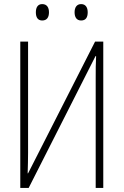

<svg xmlns="http://www.w3.org/2000/svg" viewBox="-20 -917 603 937"><path d="M376 -817C400 -817 408 -834 408 -857C408 -879 399 -897 376 -897C354 -897 344 -880 344 -857C344 -833 354 -817 376 -817ZM186 -817C210 -817 219 -834 219 -857C219 -879 210 -897 186 -897C164 -897 155 -880 155 -857C155 -833 164 -817 186 -817ZM79 0H120L446 -643H449C447 -606 447 -577 447 -534V0H484V-714H444L117 -71H115C116 -111 117 -135 117 -171V-714H79Z"/></svg>

Font: Noto Sans Mono SemiCondensed ExtraLight
Style: Regular
Weight: 200
Width: 4
Designer: Monotype Design Team
Foundry: Monotype Imaging Inc.
Version: Version 2.014